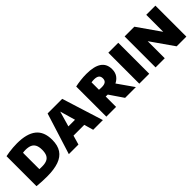

<svg xmlns="http://www.w3.org/2000/svg" viewBox="195 -1602 2609 2609"><g transform="rotate(-45 1499.5 -298.0)"><path d="M256 7Q210.5 7 158.2 4.5Q106 2 61 -3V-579Q93 -586 130.8 -591.2Q168.5 -596.5 208 -599.5Q247.5 -602.5 284.5 -602.5Q471 -602.5 564.8 -528.2Q658.5 -454 658.5 -297Q658.5 -190 614.2 -123Q570 -56 480.5 -24.5Q391 7 256 7ZM304.5 -137.5Q358.5 -137.5 394.2 -152.8Q430 -168 447.8 -203.2Q465.5 -238.5 465.5 -298Q465.5 -357 447 -392.2Q428.5 -427.5 392.2 -442.8Q356 -458 303.5 -458Q291 -458 276.8 -456.8Q262.5 -455.5 252 -453.5V-139Q266.5 -138 279.5 -137.8Q292.5 -137.5 304.5 -137.5Z M679.5 0 866.5 -595H1147L1334 0H1147.5L997 -521.5H1014L864 0ZM838.5 -133 878 -271H1134L1173.5 -133Z M1400 0V-579Q1447.5 -589.5 1504.5 -596.2Q1561.5 -603 1618.5 -603Q1765 -603 1838.8 -552.8Q1912.5 -502.5 1912.5 -400Q1913 -333.5 1878.2 -288.5Q1843.5 -243.5 1782 -220.8Q1720.5 -198 1639 -198Q1626 -198 1613 -198.5Q1600 -199 1587.5 -200V0ZM1761 0 1576.5 -271H1778L1968 0ZM1640.5 -326.5Q1688.5 -326.5 1712 -344.2Q1735.5 -362 1735.5 -400.5Q1735.5 -440 1711.2 -458Q1687 -476 1639.5 -476Q1626.5 -476 1612.8 -475Q1599 -474 1587.5 -471.5V-329Q1602.5 -328 1613.8 -327.2Q1625 -326.5 1640.5 -326.5Z M2033.5 0V-595H2224.5V0Z M2346.5 0V-595H2533.5L2788 -231H2762V-595H2938V0H2751.5L2497 -364H2522.5V0Z"/></g></svg>

Font: Encode Sans SC ExtraBold
Style: Regular
Weight: 800
Version: Version 3.002